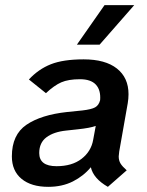

<svg xmlns="http://www.w3.org/2000/svg" viewBox="-20 -712 570 744"><path d="M442 -125Q440 -111 440 -106Q440 -90 447 -78.5Q454 -67 471 -52L398 12Q342 -20 332 -64Q304 -30 262.5 -9Q221 12 167 12Q101 12 63.5 -19Q26 -50 26 -106Q26 -190 82.5 -228.5Q139 -267 240 -278L299 -284Q334 -288 348.5 -296Q363 -304 368 -324Q371 -363 351.5 -384Q332 -405 290 -405Q245 -405 217.5 -393Q190 -381 158 -351L92 -404Q129 -444 177 -463Q225 -482 304 -482Q388 -482 433 -446.5Q478 -411 478 -347Q478 -330 475 -312ZM341 -170 351 -224Q329 -216 282 -211L236 -206Q188 -201 160 -180Q132 -159 132 -119Q132 -68 199 -68Q259 -68 296 -96.5Q333 -125 341 -170ZM385 -692H500L366 -539H278Z"/></svg>

Font: KoHo SemiBold
Style: Italic
Weight: 600
Italic angle: -10°
Version: Version 1.000; ttfautohint (v1.6)